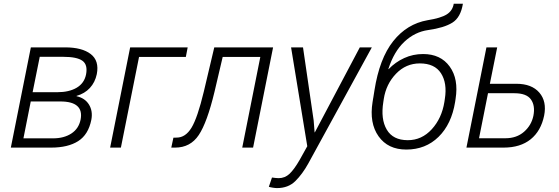

<svg xmlns="http://www.w3.org/2000/svg" viewBox="-20 -778 2944 1012"><path d="M37.1 0 142.6 -528.3H323.7Q412.1 -528.3 458 -493.2Q503.9 -458 490.2 -387.2Q481 -343.8 453.6 -314.2Q426.3 -284.7 383.3 -272.5V-271Q427.7 -261.2 449 -226.8Q470.2 -192.4 461.4 -146.5Q445.8 -68.4 392.1 -34.2Q338.4 0 249.5 0ZM142.1 -243.2 103.5 -48.8H259.3Q316.9 -48.8 356 -74.2Q395 -99.6 404.8 -147.5Q414.1 -195.3 387.2 -219.2Q360.4 -243.2 298.3 -243.2ZM151.9 -292H281.7Q344.2 -292 384.3 -315.7Q424.3 -339.4 433.6 -385.7Q443.4 -437 414.3 -457.8Q385.3 -478.5 314 -478.5H189.5Z M959.5 -478H712.9L617.2 0H560.5L666 -528.3H969.2Z M1419.4 -528.3 1314 0H1256.8L1352.1 -478H1153.8L1110.8 -294.9Q1071.8 -132.3 1027.6 -66.2Q983.4 0 902.8 0H882.8L894 -52.2L911.1 -52.7Q957.5 -52.7 989.3 -104.7Q1021 -156.7 1054.2 -294.9L1109.4 -528.3Z M1633.3 -143.1 1638.2 -80.6H1639.6L1876.5 -528.3H1939.9L1604.5 84.5Q1574.2 139.2 1536.9 176.3Q1499.5 213.4 1439.9 213.4Q1431.2 213.4 1417.5 211.2Q1403.8 209 1397 206.5L1413.6 157.7Q1419.4 158.7 1431.2 159.9Q1442.9 161.1 1448.2 161.1Q1481.9 161.1 1506.3 137.9Q1530.8 114.7 1559.6 64.5L1599.6 -7.3L1514.2 -528.3H1577.1Z M2210 -493.2Q2302.7 -493.2 2350.3 -427.2Q2397.9 -361.3 2381.3 -256.8L2378.9 -240.7Q2359.9 -123.5 2291.5 -56.6Q2223.1 10.3 2121.6 10.3Q2024.9 10.3 1975.3 -59.6Q1925.8 -129.4 1943.8 -240.7L1944.8 -246.6L1946.3 -256.8L1947.8 -264.6L1953.6 -301.3Q1980 -469.7 2052.5 -561Q2125 -652.3 2233.4 -671.4Q2303.7 -682.6 2334.7 -702.1Q2365.7 -721.7 2371.6 -758.3H2419.9Q2408.2 -686 2364.5 -658.7Q2320.8 -631.3 2236.8 -619.6Q2167 -609.9 2111.8 -558.3Q2056.6 -506.8 2026.9 -414.1L2028.3 -413.6Q2064 -450.7 2110.4 -471.9Q2156.7 -493.2 2210 -493.2ZM2192.9 -443.8Q2119.6 -443.8 2067.4 -389.4Q2015.1 -335 2002.9 -256.8L2000.5 -240.7Q1985.8 -150.4 2018.6 -94.7Q2051.3 -39.1 2129.4 -39.1Q2203.1 -39.1 2255.9 -96.9Q2308.6 -154.8 2322.3 -240.7L2324.7 -256.8Q2337.9 -339.8 2304.4 -391.8Q2271 -443.8 2192.9 -443.8Z M2562 -336.4H2701.7Q2782.7 -336.4 2822.8 -289.8Q2862.8 -243.2 2848.1 -168.9Q2831.5 -87.9 2777.1 -43.9Q2722.7 0 2634.3 0H2438.5L2543.9 -528.3H2600.6ZM2552.2 -286.6 2504.9 -49.3H2644Q2703.1 -49.3 2742.2 -83.5Q2781.2 -117.7 2791.5 -168Q2801.8 -220.7 2778.6 -253.7Q2755.4 -286.6 2691.4 -286.6Z"/></svg>

Font: Franko
Style: Light Italic
Weight: 300
Designer: Google
Version: Version 1.200310; 2013